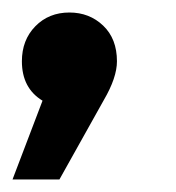

<svg xmlns="http://www.w3.org/2000/svg" viewBox="-105 -895 282 307"><path d="M82 -797Q82 -771 61 -735L-10 -608H-85L-37 -734Q-70 -754 -70 -797Q-70 -831 -48.5 -853Q-27 -875 6 -875Q38 -875 60 -854Q82 -833 82 -797Z"/></svg>

Font: Montserrat arm2 SemiBold
Style: Regular
Weight: 600
Designer: Julieta Ulanovsky
Foundry: Julieta Ulanovsky
Version: Version 6.000